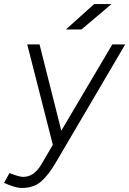

<svg xmlns="http://www.w3.org/2000/svg" viewBox="-83 -720 641 952"><path d="M25 212Q8 212 -13.5 205.5Q-35 199 -63 187L-36 138Q12 157 31 157Q61 157 83.5 140Q106 123 122 95L179 -2L52 -500H113L221 -72L474 -500H538L196 82Q159 146 122 179Q85 212 25 212ZM244 -574 384 -700H470L321 -574Z"/></svg>

Font: Figtree Light
Style: Italic
Weight: 300
Italic angle: -9.5°
Foundry: Erik Kennedy
Version: Version 2.001; ttfautohint (v1.8.4.7-5d5b);gftools[0.9.27]